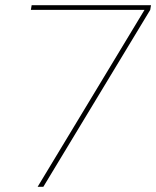

<svg xmlns="http://www.w3.org/2000/svg" viewBox="-20 -720 602 740"><path d="M125 0 537 -682H99L102 -700H562L559 -682L147 0Z"/></svg>

Font: DM Sans 18pt Thin
Style: Italic
Weight: 250
Italic angle: -10°
Designer: Colophon Foundry, Jonny Pinhorn
Foundry: Colophon Foundry
Version: Version 4.004;gftools[0.9.30]